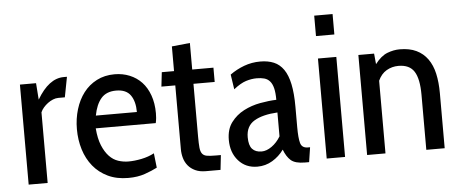

<svg xmlns="http://www.w3.org/2000/svg" viewBox="-49 -814 2237 937"><g transform="rotate(-5 1070.0 -345.0)"><path d="M270 -409 289 -508H273C224.3 -508 180.7 -475 142 -409L136 -490H57V0H150V-346C153.3 -354 158.2 -361.7 164.5 -369C170.8 -376.3 178 -383 186 -389C194 -395 202.5 -399.8 211.5 -403.5C220.5 -407.2 229.3 -409 238 -409Z M407 -245H701C703 -253.7 704.3 -262 705 -270C705.7 -278 706 -285.7 706 -293C706 -325.7 701.3 -355 692 -381C682.7 -407 669.8 -428.7 653.5 -446C637.2 -463.3 617.7 -476.7 595 -486C572.3 -495.3 547.7 -500 521 -500C488.3 -500 459.2 -493.3 433.5 -480C407.8 -466.7 386.3 -448.7 369 -426C351.7 -403.3 338.3 -376.7 329 -346C319.7 -315.3 315 -283 315 -249C315 -213.7 319.8 -180.3 329.5 -149C339.2 -117.7 353.7 -90.2 373 -66.5C392.3 -42.8 416.3 -24.2 445 -10.5C473.7 3.2 507 10 545 10C575.7 10 602.8 5.8 626.5 -2.5C650.2 -10.8 670.3 -19.3 687 -28L679 -99C660.3 -89 639.5 -81.7 616.5 -77C593.5 -72.3 572.3 -70 553 -70C535.7 -70 518.8 -72.7 502.5 -78C486.2 -83.3 471.5 -92.8 458.5 -106.5C445.5 -120.2 434.3 -138.2 425 -160.5C415.7 -182.8 409.7 -211 407 -245ZM522 -420C554.7 -420 578.2 -409.8 592.5 -389.5C606.8 -369.2 614 -341.7 614 -307H413C419.7 -343 431.5 -370.8 448.5 -390.5C465.5 -410.2 490 -420 522 -420Z M996 10 1004 -62H980C961.3 -62 946.8 -62.8 936.5 -64.5C926.2 -66.2 918.3 -70.3 913 -77C907.7 -83.7 904.3 -93.7 903 -107C901.7 -120.3 901 -138.7 901 -162V-420H1005V-490H901V-620L812 -611V-490H752L744 -420H812V-107C812 -92.3 814 -78 818 -64C822 -50 828.5 -37.5 837.5 -26.5C846.5 -15.5 858.2 -6.7 872.5 0C886.8 6.7 904 10 924 10Z M1430 10 1441 -62H1430C1410.7 -62 1398.7 -70.3 1394 -87C1389.3 -103.7 1387 -129.7 1387 -165V-265C1387 -309 1383.8 -346 1377.5 -376C1371.2 -406 1361.7 -430.2 1349 -448.5C1336.3 -466.8 1320.5 -480 1301.5 -488C1282.5 -496 1260.3 -500 1235 -500C1207 -500 1180.5 -495.3 1155.5 -486C1130.5 -476.7 1107.3 -464.3 1086 -449L1097 -376C1119.7 -394 1140 -405.8 1158 -411.5C1176 -417.2 1193.7 -420 1211 -420C1225 -420 1237.3 -418.5 1248 -415.5C1258.7 -412.5 1267.7 -406.8 1275 -398.5C1282.3 -390.2 1287.8 -378.7 1291.5 -364C1295.2 -349.3 1297 -330.3 1297 -307C1273 -306.3 1246.5 -303.3 1217.5 -298C1188.5 -292.7 1161.5 -283.5 1136.5 -270.5C1111.5 -257.5 1090.7 -239.8 1074 -217.5C1057.3 -195.2 1049 -166.7 1049 -132C1049 -90.7 1060.8 -56.7 1084.5 -30C1108.2 -3.3 1139 10 1177 10C1203.7 10 1228.2 3.3 1250.5 -10C1272.8 -23.3 1291.7 -40.7 1307 -62C1315.7 -38.7 1327 -20.8 1341 -8.5C1355 3.8 1378 10 1410 10ZM1297 -245V-128C1285 -108 1270.5 -92 1253.5 -80C1236.5 -68 1220 -62 1204 -62C1184 -62 1168.7 -67.8 1158 -79.5C1147.3 -91.2 1142 -110.3 1142 -137C1142 -173.7 1155.7 -200.2 1183 -216.5C1210.3 -232.8 1248.3 -242.3 1297 -245Z M1517 -600H1607V-700H1517ZM1517 0H1607V-490H1517Z M2005 0H2095V-270C2095 -305.3 2091.8 -337.2 2085.5 -365.5C2079.2 -393.8 2068.8 -418 2054.5 -438C2040.2 -458 2021.8 -473.3 1999.5 -484C1977.2 -494.7 1950 -500 1918 -500C1898 -500 1877.7 -496 1857 -488C1836.3 -480 1816.3 -463.3 1797 -438L1792 -490H1715V0H1805V-356C1815 -378 1828.8 -394.2 1846.5 -404.5C1864.2 -414.8 1883.7 -420 1905 -420C1941 -420 1966.7 -408 1982 -384C1997.3 -360 2005 -322 2005 -270Z"/></g></svg>

Font: Cabin Condensed
Style: Regular
Weight: 400
Designer: Pablo Impallari
Foundry: Pablo Impallari. www.impallari.com Igino Marini. www.ikern.com
Version: Version 1.006